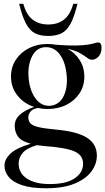

<svg xmlns="http://www.w3.org/2000/svg" viewBox="-20 -752 551 1004"><path d="M228 -182Q202.5 -182 178.5 -187.5Q150 -182.5 139 -167.8Q128 -153 128 -139Q128 -119.5 139 -107.2Q150 -95 180.8 -87.5Q211.5 -80 271.5 -74.5Q384 -64.5 435.2 -31.5Q486.5 1.5 486.5 61.5Q486.5 106 457.5 145Q428.5 184 369.8 208.2Q311 232.5 221.5 232.5Q143 232.5 95 216.2Q47 200 25.2 173Q3.5 146 3.5 114Q3.5 81.5 33.8 52Q64 22.5 140.5 -0.5Q91 -14 74 -38Q57 -62 57 -94.5Q57 -128 84 -152.2Q111 -176.5 158.5 -193Q104.5 -210.5 71 -252.8Q37.5 -295 37.5 -351.5Q37.5 -401 62.8 -439.5Q88 -478 131.2 -500Q174.5 -522 228 -522Q251 -522 273 -518Q338.5 -513 379 -514Q419.5 -515 442 -519Q464.5 -523 475.2 -526.5Q486 -530 492.5 -530Q511 -530 511 -503Q511 -472.5 495 -456Q479 -439.5 461.5 -439.5Q449 -439.5 435 -450.2Q421 -461 397.5 -474.5Q374 -488 333.5 -496.5Q374 -474.5 397.5 -436.8Q421 -399 421 -351.5Q421 -302.5 396 -264.2Q371 -226 327.5 -204Q284 -182 228 -182ZM244.5 -199Q292.5 -205 314 -252Q335.5 -299 328 -364Q321 -431.5 290.5 -470.2Q260 -509 211.5 -505Q167.5 -500.5 145.5 -453Q123.5 -405.5 130 -341Q136.5 -275.5 167.2 -235.2Q198 -195 244.5 -199ZM77.5 102.5Q77.5 154 121.2 182.2Q165 210.5 239.5 210.5Q327.5 210.5 371 180.2Q414.5 150 414.5 104.5Q414.5 59.5 369 39.5Q323.5 19.5 209.5 11.5Q190 9.5 173 7Q119.5 22.5 98.5 47.8Q77.5 73 77.5 102.5ZM232.5 -624Q281.5 -624 314.5 -649.5Q347.5 -675 363 -732H385Q369 -666 349.8 -629.5Q330.5 -593 302.8 -578.5Q275 -564 232.5 -564Q190 -564 162.2 -578.5Q134.5 -593 115.5 -629.5Q96.5 -666 80 -732H102Q117.5 -675 150.5 -649.5Q183.5 -624 232.5 -624Z"/></svg>

Font: Newsreader 72pt
Style: Regular
Weight: 400
Designer: Hugues Gentile
Foundry: Production Type
Version: Version 1.003; ttfautohint (v1.8.3)